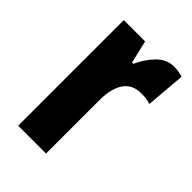

<svg xmlns="http://www.w3.org/2000/svg" viewBox="-174 -634 707 707"><g transform="rotate(45 180.0 -280.0)"><path d="M307 -560Q317 -560 327.5 -558.5Q338 -557 352 -553L339 -398Q320 -405 291 -405Q244 -405 221.5 -371.5Q199 -338 199 -278V0H54V-550H165L186 -461H193Q208 -497 237.5 -528.5Q267 -560 307 -560Z"/></g></svg>

Font: Noto Sans Lao Looped ExtraCondensed ExtraBold
Style: Regular
Weight: 800
Width: 2
Designer: Mark Frömberg, Ben Mitchell
Foundry: The Fontpad Ltd
Version: Version 1.002; ttfautohint (v1.8.4.7-5d5b)